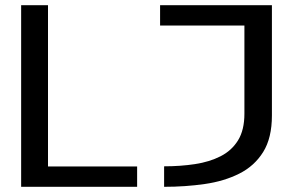

<svg xmlns="http://www.w3.org/2000/svg" viewBox="-20 -720 1115 740"><path d="M61.5 0V-700H165V-78.5H508.5V0ZM612.5 0V-79Q675.5 -79 731.5 -87.5Q787.5 -96 830.2 -117.8Q873 -139.5 897.5 -179.2Q922 -219 922 -282V-621.5H597V-700H1028V-275Q1028 -188 994.2 -134Q960.5 -80 902.2 -50.8Q844 -21.5 769.2 -10.8Q694.5 0 612.5 0Z"/></svg>

Font: Trispace SemiExpanded
Style: Regular
Weight: 400
Width: 6
Designer: Tyler Finck
Foundry: Etcetera Type Company
Version: Version 1.210; ttfautohint (v1.8.3)